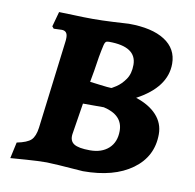

<svg xmlns="http://www.w3.org/2000/svg" viewBox="-64 -570 652 643"><g transform="rotate(10 262.5 -248.5)"><path d="M11 7 23 -48Q58 -55 71 -67.5Q84 -80 88 -110L125 -408Q126 -414 126 -423Q126 -446 106 -446L79 -445L73 -452L87 -503Q101 -503 137 -501.5Q173 -500 202 -500Q233 -500 271 -502Q309 -504 324 -505Q403 -505 446.5 -477Q490 -449 490 -398Q490 -318 391 -265Q437 -250 462 -222.5Q487 -195 487 -158Q487 -82 425 -37Q363 8 258 8Q154 0 134 0Q105 0 64.5 3Q24 6 11 7ZM302 -283Q302 -281 319 -292Q336 -303 349.5 -322.5Q363 -342 363 -372Q363 -434 269 -434Q261 -434 258 -431Q255 -428 253 -420Q244 -381 237 -330L230 -291Q239 -290 266 -286.5Q293 -283 302 -283ZM202 -108Q199 -85 214.5 -75Q230 -65 269 -65Q309 -65 332.5 -86.5Q356 -108 356 -146Q356 -200 290 -215H219Z"/></g></svg>

Font: Alegreya SC
Style: Bold Italic
Weight: 700
Italic angle: -7°
Designer: Juan Pablo del Peral
Foundry: Huerta Tipografica
Version: Version 2.007; ttfautohint (v1.6)